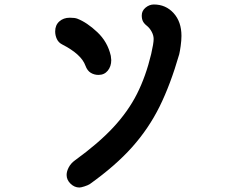

<svg xmlns="http://www.w3.org/2000/svg" viewBox="-20 -803 1040 856"><path d="M277 -23Q277 -39 286.5 -57Q296 -75 314 -88Q419 -164 485 -235Q551 -306 590.5 -384Q630 -462 654 -562Q665 -610 665 -629Q665 -645 656.5 -661Q648 -677 636 -687Q623 -697 617.5 -707.5Q612 -718 612 -734Q612 -755 629 -769Q646 -783 666 -783Q719 -783 754 -744.5Q789 -706 789 -643Q789 -623 785.5 -598Q782 -573 779 -561Q740 -426 691.5 -328Q643 -230 569 -147Q495 -64 380 18Q372 23 356.5 28Q341 33 334 33Q312 33 294.5 16Q277 -1 277 -23ZM361 -510Q343 -561 257 -605Q241 -613 233.5 -629Q226 -645 226 -663Q226 -691 244.5 -707.5Q263 -724 291 -724Q313 -724 324 -720Q368 -703 414 -659.5Q460 -616 474 -554Q476 -540 476 -535Q476 -507 460.5 -488Q445 -469 419 -469Q400 -469 384.5 -478.5Q369 -488 361 -510Z"/></svg>

Font: Tsukimi Rounded
Style: Bold
Weight: 700
Designer: Takashi Funayama
Foundry: Takashi Funayama
Version: Version 1.032; ttfautohint (v1.8.3)